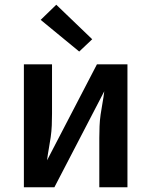

<svg xmlns="http://www.w3.org/2000/svg" viewBox="-20 -792 640 812"><path d="M81 0V-520H200V-312Q200 -287 199 -262Q198 -237 194.5 -212.5Q191 -188 186.5 -163.5Q182 -139 179 -114L390 -520H519V0H400V-208Q400 -233 401 -258Q402 -283 405.5 -307.5Q409 -332 413.5 -356.5Q418 -381 421 -406L210 0ZM315 -574 152 -708 218 -772 370 -626Z"/></svg>

Font: Iosevka SS04 Extended
Style: Bold
Weight: 700
Width: 7
Monospace: yes
Designer: Belleve Invis
Foundry: Belleve Invis
Version: Version 19.0.0; ttfautohint (v1.8.4)